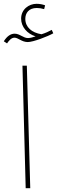

<svg xmlns="http://www.w3.org/2000/svg" viewBox="-36 -989 300 1009"><path d="M1 -761C11 -776 24 -791 40 -791C60 -791 78 -768 110 -768C139 -768 216 -798 244 -814L236 -832C219 -823 205 -816 182 -809C131 -817 97 -846 97 -890C97 -920 115 -947 157 -947C170 -947 183 -945 196 -941L201 -961C188 -966 172 -969 156 -969C116 -969 75 -940 75 -891C75 -848 107 -811 151 -798C140 -794 124 -789 111 -789C86 -789 68 -812 41 -812C20 -812 1 -799 -16 -772ZM99 0H123L105 -644H82Z"/></svg>

Font: Noto Sans Arabic ExtCond Thin
Style: Regular
Weight: 100
Width: 2
Designer: Monotype Design Team, Nadine Chahine, Nizar Qandah and Khaled Hosny
Foundry: Monotype Imaging Inc.
Version: Version 2.012